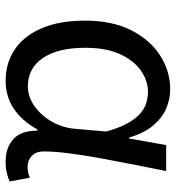

<svg xmlns="http://www.w3.org/2000/svg" viewBox="8 -604 610 665"><g transform="rotate(90 312.5 -272.0)"><path d="M260 13Q199 13 152 -18.5Q105 -50 78.5 -111.5Q52 -173 52 -262Q52 -356 85 -421.5Q118 -487 172.5 -522Q227 -557 290 -557Q324 -557 356.5 -543Q389 -529 415.5 -497.5Q442 -466 457 -414H460L483 -543H573Q562 -490 550.5 -431Q539 -372 528.5 -314.5Q518 -257 511.5 -206.5Q505 -156 505 -119Q505 -92 520.5 -77.5Q536 -63 559 -63Q568 -63 578 -65Q588 -67 596 -71L609 -1Q598 4 581 8.5Q564 13 540 13Q492 13 462.5 -13.5Q433 -40 433 -97H429Q367 13 260 13ZM279 -64Q315 -64 347.5 -86.5Q380 -109 402 -147.5Q424 -186 427 -232L436 -335Q424 -379 408.5 -407.5Q393 -436 375 -452Q357 -468 337.5 -474Q318 -480 299 -480Q260 -480 225 -455.5Q190 -431 168 -383Q146 -335 146 -263Q146 -168 181.5 -116Q217 -64 279 -64Z"/></g></svg>

Font: hexsinhala15
Style: Book
Weight: 400
Designer: Jelle Bosma - Monotype Design Team
Foundry: Monotype Imaging Inc.
Version: Version 2.003